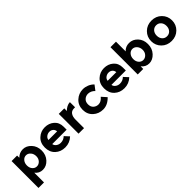

<svg xmlns="http://www.w3.org/2000/svg" viewBox="257 -2122 3695 3695"><g transform="rotate(-45 2105.0 -274.0)"><path d="M221 -71V194H71V-538H221V-478Q290 -547 384 -547Q478 -547 551.5 -468.5Q625 -390 625 -271Q625 -152 551.5 -72Q478 8 379.5 8Q281 8 221 -71ZM219 -268.5Q219 -203 255.5 -161.5Q292 -120 344 -120Q396 -120 435 -161.5Q474 -203 474 -268Q474 -333 436 -377Q398 -421 345 -421Q292 -421 255.5 -377.5Q219 -334 219 -268.5Z M1203 -78Q1112 8 989.5 8Q867 8 787 -67.5Q707 -143 707 -270Q707 -397 788.5 -472Q870 -547 981 -547Q1092 -547 1169.5 -480Q1247 -413 1247 -296V-216H855Q862 -172 901 -144Q940 -116 989 -116Q1068 -116 1119 -169ZM859 -323H1095Q1090 -371 1059 -397Q1028 -423 983.5 -423Q939 -423 902 -396Q865 -369 859 -323Z M1638 -406Q1571 -406 1538 -358.5Q1505 -311 1505 -233V0H1355V-538H1505V-467Q1534 -500 1577.5 -523Q1621 -546 1666 -547L1667 -406Z M2024 -125Q2099 -125 2159 -200L2248 -100Q2144 8 2023 8Q1902 8 1818.5 -68.5Q1735 -145 1735 -268.5Q1735 -392 1819.5 -469.5Q1904 -547 2020 -547Q2078 -547 2137.5 -523Q2197 -499 2242 -452L2164 -350Q2138 -381 2100.5 -398Q2063 -415 2026 -415Q1967 -415 1924.5 -376.5Q1882 -338 1882 -269.5Q1882 -201 1924.5 -163Q1967 -125 2024 -125Z M2814 -78Q2723 8 2600.5 8Q2478 8 2398 -67.5Q2318 -143 2318 -270Q2318 -397 2399.5 -472Q2481 -547 2592 -547Q2703 -547 2780.5 -480Q2858 -413 2858 -296V-216H2466Q2473 -172 2512 -144Q2551 -116 2600 -116Q2679 -116 2730 -169ZM2470 -323H2706Q2701 -371 2670 -397Q2639 -423 2594.5 -423Q2550 -423 2513 -396Q2476 -369 2470 -323Z M3116 -71V0H2966V-742H3116V-478Q3178 -547 3276 -547Q3374 -547 3447 -470.5Q3520 -394 3520 -274Q3520 -154 3445 -73Q3370 8 3274.5 8Q3179 8 3116 -71ZM3114 -268.5Q3114 -203 3150.5 -161.5Q3187 -120 3239 -120Q3291 -120 3330 -161.5Q3369 -203 3369 -268Q3369 -333 3331 -377Q3293 -421 3240 -421Q3187 -421 3150.5 -377.5Q3114 -334 3114 -268.5Z M3752 -269Q3752 -203 3789.5 -161.5Q3827 -120 3885.5 -120Q3944 -120 3981.5 -161.5Q4019 -203 4019 -269Q4019 -335 3981.5 -377Q3944 -419 3885.5 -419Q3827 -419 3789.5 -377Q3752 -335 3752 -269ZM4170 -269Q4170 -152 4089 -72Q4008 8 3885.5 8Q3763 8 3682 -72Q3601 -152 3601 -269Q3601 -386 3682 -466.5Q3763 -547 3885.5 -547Q4008 -547 4089 -466.5Q4170 -386 4170 -269Z"/></g></svg>

Font: Montreal
Style: Bold
Weight: 700
Designer: Julieta Ulanovsky, usr_local_share
Foundry: Julieta Ulanovsky, usr_local_share
Version: Version 2.001